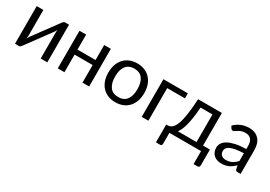

<svg xmlns="http://www.w3.org/2000/svg" viewBox="13 -1290 3147 2238"><g transform="rotate(30 1586.0 -171.0)"><path d="M505 -506.5V0H416V-344Q416 -354 417 -365.5Q418 -377 419.5 -388.5Q415 -378.5 410.5 -370Q406 -361.5 401 -354.5L156.5 -22Q151 -14 142.8 -6.8Q134.5 0.5 124.5 0.5H70.5V-506H160V-162Q160 -152.5 159 -141.2Q158 -130 156.5 -118.5Q161 -128 165.5 -136.2Q170 -144.5 174.5 -151.5L419 -484Q424.5 -492 433 -499.2Q441.5 -506.5 451.5 -506.5Z M1068 -506.5V0H978.5V-237H735.5V0H646V-506.5H735.5V-304.5H978.5V-506.5Z M1422.5 -514.5Q1478 -514.5 1522.5 -496Q1567 -477.5 1598.5 -443.5Q1630 -409.5 1646.8 -361.2Q1663.5 -313 1663.5 -253.5Q1663.5 -193.5 1646.8 -145.5Q1630 -97.5 1598.5 -63.5Q1567 -29.5 1522.5 -11.2Q1478 7 1422.5 7Q1366.5 7 1321.8 -11.2Q1277 -29.5 1245.5 -63.5Q1214 -97.5 1197.2 -145.5Q1180.5 -193.5 1180.5 -253.5Q1180.5 -313 1197.2 -361.2Q1214 -409.5 1245.5 -443.5Q1277 -477.5 1321.8 -496Q1366.5 -514.5 1422.5 -514.5ZM1422.5 -62.5Q1497.5 -62.5 1534.5 -112.8Q1571.5 -163 1571.5 -253Q1571.5 -343.5 1534.5 -394Q1497.5 -444.5 1422.5 -444.5Q1384.5 -444.5 1356.2 -431.5Q1328 -418.5 1309.2 -394Q1290.5 -369.5 1281.2 -333.8Q1272 -298 1272 -253Q1272 -163 1309.2 -112.8Q1346.5 -62.5 1422.5 -62.5Z M2104.5 -438.5H1865.5V0H1776V-506.5H2104.5Z M2476 -65V-436.5H2315.5Q2310.5 -358.5 2301.5 -298.5Q2292.5 -238.5 2280.8 -193.2Q2269 -148 2254.8 -116.5Q2240.5 -85 2225 -65ZM2655 -67.5V147Q2655 160 2647.8 167.2Q2640.5 174.5 2629 174.5H2574.5V0H2148.5V149Q2148.5 158.5 2142.8 166.5Q2137 174.5 2124 174.5H2068V-65H2084.5Q2102 -65 2119.2 -71Q2136.5 -77 2152.5 -93.8Q2168.5 -110.5 2182.8 -141Q2197 -171.5 2208.5 -220.5Q2220 -269.5 2228.5 -339.8Q2237 -410 2242 -506.5H2562.5V-67.5Z M3019.5 -228Q2958 -226 2914.8 -218.2Q2871.5 -210.5 2844.2 -198Q2817 -185.5 2804.8 -168.5Q2792.5 -151.5 2792.5 -130.5Q2792.5 -110.5 2799 -96Q2805.5 -81.5 2816.8 -72.2Q2828 -63 2843.2 -58.8Q2858.5 -54.5 2876 -54.5Q2899.5 -54.5 2919 -59.2Q2938.5 -64 2955.8 -73Q2973 -82 2988.8 -94.5Q3004.5 -107 3019.5 -123ZM2732 -435Q2774 -475.5 2822.5 -495.5Q2871 -515.5 2930 -515.5Q2972.5 -515.5 3005.5 -501.5Q3038.5 -487.5 3061 -462.5Q3083.5 -437.5 3095 -402Q3106.5 -366.5 3106.5 -324V0H3067Q3054 0 3047 -4.2Q3040 -8.5 3036 -21L3026 -69Q3006 -50.5 2987 -36.2Q2968 -22 2947 -12.2Q2926 -2.5 2902.2 2.8Q2878.5 8 2849.5 8Q2820 8 2794 -0.2Q2768 -8.5 2748.8 -25Q2729.5 -41.5 2718.2 -66.8Q2707 -92 2707 -126.5Q2707 -156.5 2723.5 -184.2Q2740 -212 2777 -233.5Q2814 -255 2873.5 -268.8Q2933 -282.5 3019.5 -284.5V-324Q3019.5 -383 2994 -413.2Q2968.5 -443.5 2919.5 -443.5Q2886.5 -443.5 2864.2 -435.2Q2842 -427 2825.8 -416.8Q2809.5 -406.5 2797.8 -398.2Q2786 -390 2774.5 -390Q2765.5 -390 2759 -394.8Q2752.5 -399.5 2748 -406.5Z"/></g></svg>

Font: Lato 2
Style: Regular
Weight: 400
Designer: Lukasz Dziedzic with Adam Twardoch and Botio Nikoltchev
Foundry: tyPoland Lukasz Dziedzic
Version: Version 2.015; 2015-08-06; http://www.latofonts.com/